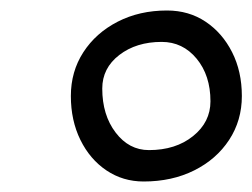

<svg xmlns="http://www.w3.org/2000/svg" viewBox="-20 -721 476 362"><path d="M250.8 -378.8Q211.8 -378.8 180.7 -399.7Q149.6 -420.6 131.6 -457.2Q113.6 -493.8 113.6 -540Q113.6 -586.2 137.2 -622.6Q160.8 -659 201.9 -680.1Q243 -701.2 294.8 -701.2Q336 -701.2 367.6 -680.1Q399.2 -659 417.6 -622.6Q436 -586.2 436 -540Q436 -493.8 412 -457.2Q388 -420.6 346.1 -399.7Q304.2 -378.8 250.8 -378.8ZM260.8 -438Q311.2 -438 344 -464.4Q376.8 -490.8 376.8 -530Q376.8 -578.8 350.7 -610.4Q324.6 -642 284.8 -642Q237 -642 204.9 -617.3Q172.8 -592.6 172.8 -554Q172.8 -504.2 198 -471.1Q223.2 -438 260.8 -438Z"/></svg>

Font: Wittgenstein
Style: Italic
Weight: 400
Italic angle: -11°
Designer: Jörg Drees
Foundry: Jörg Drees
Version: Version 1.500